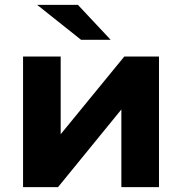

<svg xmlns="http://www.w3.org/2000/svg" viewBox="-20 -771 750 791"><path d="M75 -538H230V-218L492 -538H635V0H480V-320L219 0H75ZM133 -751H301L436 -607H314Z"/></svg>

Font: Montserrat-Bold
Style: Bold
Weight: 700
Version: Version 7.200